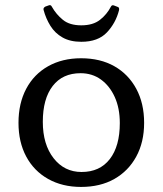

<svg xmlns="http://www.w3.org/2000/svg" viewBox="-20 -730 642 758"><path d="M301 -565Q257 -565 227 -582Q197 -599 179 -628Q161 -657 152 -691Q150 -699 159 -704L173 -709Q181 -712 185 -703Q202 -673 228.5 -651.5Q255 -630 301 -630Q347 -630 374.5 -651.5Q402 -673 418 -704Q422 -712 431 -708L444 -703Q452 -701 450 -690Q437 -639 402 -602Q367 -565 301 -565ZM300 8Q226 8 170 -23.5Q114 -55 83.5 -112Q53 -169 53 -245Q53 -322 83.5 -379.5Q114 -437 170 -468.5Q226 -500 300 -500Q376 -500 431.5 -468.5Q487 -437 518 -379.5Q549 -322 549 -245Q549 -169 518 -112Q487 -55 431.5 -23.5Q376 8 300 8ZM302 -51Q374 -51 413.5 -102Q453 -153 453 -244Q453 -303 433 -347Q413 -391 378.5 -416Q344 -441 298 -441Q227 -441 188 -390.5Q149 -340 149 -249Q149 -160 191.5 -105.5Q234 -51 302 -51Z"/></svg>

Font: Hahmlet
Style: Regular
Weight: 400
Designer: Minjoo Ham & Mark Frömberg
Foundry: hypertype
Version: Version 1.001; ttfautohint (v1.8.3)